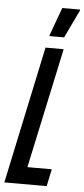

<svg xmlns="http://www.w3.org/2000/svg" viewBox="-66 -925 421 958"><g transform="rotate(5 144.5 -446.0)"><path d="M-6 0 140 -688H231L102 -86H224L206 0ZM155 -747V-752L206 -892H295V-887L228 -747Z"/></g></svg>

Font: Saira Ultra Condensed SemiBold
Style: Italic
Weight: 600
Width: 1
Italic angle: -12°
Designer: Hector Gatti with collaboration of the Omnibus-Type team
Foundry: Omnibus-Type
Version: Version 1.001; ttfautohint (v1.8)